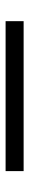

<svg xmlns="http://www.w3.org/2000/svg" viewBox="278 -238 106 703"><g transform="rotate(90 331.5 114.0)"><path d="M606 147H57V81H606Z"/></g></svg>

Font: Varela
Style: Regular
Weight: 400
Designer: Joe Prince
Foundry: Joe Prince
Version: Version 1.000